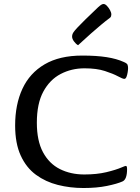

<svg xmlns="http://www.w3.org/2000/svg" viewBox="-20 -931 704 964"><path d="M399 13Q332 13 270.5 -2.5Q209 -18 160.5 -53.5Q112 -89 84 -150Q56 -211 56 -301Q56 -406 92.5 -485Q129 -564 204 -608Q279 -652 393 -652Q465 -652 515.5 -644Q566 -636 601 -620Q618 -613 620.5 -605.5Q623 -598 623 -589Q623 -581 621 -568Q619 -555 615 -545Q611 -535 604 -535Q596 -535 572 -548Q548 -561 506.5 -574.5Q465 -588 404 -588Q339 -588 284.5 -559.5Q230 -531 197.5 -471Q165 -411 165 -315Q165 -224 196 -166.5Q227 -109 281 -82Q335 -55 403 -55Q466 -55 514 -66.5Q562 -78 592 -91Q608 -98 612 -98Q618 -98 618 -82Q618 -30 595 -20Q568 -8 517 2.5Q466 13 399 13ZM372 -704Q361 -710 351.5 -723Q342 -736 342 -747Q342 -759 349 -769Q354 -777 370.5 -794.5Q387 -812 408 -832.5Q429 -853 447.5 -870.5Q466 -888 473 -895Q483 -904 489 -907.5Q495 -911 500 -911Q508 -911 517 -901.5Q526 -892 532.5 -880Q539 -868 539 -858Q539 -854 537.5 -849Q536 -844 530 -840Q512 -827 487 -806Q462 -785 437 -763Q412 -741 394.5 -724.5Q377 -708 372 -704Z"/></svg>

Font: BriemHand
Style: Regular
Weight: 400
Designer: Gunnlaugur SE Briem, Eben Sorkin
Foundry: Sorkin Type
Version: Version 1.001; ttfautohint (v1.8.4.7-5d5b)